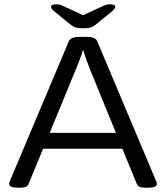

<svg xmlns="http://www.w3.org/2000/svg" viewBox="-20 -874 775 896"><path d="M66 2Q23 2 23 -15Q23 -18 23.5 -21.5Q24 -25 26 -29L301 -681Q309 -702 351 -702H384Q426 -702 434 -681L709 -28Q712 -21 712 -15Q712 2 669 2H660Q644 2 633.5 -1Q623 -4 618 -17L551 -180H181L114 -17Q109 -4 98.5 -1Q88 2 73 2ZM333 -548 212 -254H521L401 -548Q393 -568 383.5 -594Q374 -620 369 -640H367Q363 -623 352.5 -597Q342 -571 333 -548ZM492 -854Q518 -854 518 -842Q518 -833 499 -818L424 -757Q414 -749 402.5 -745.5Q391 -742 368 -742Q346 -742 334.5 -745.5Q323 -749 312 -757L237 -818Q218 -833 218 -842Q218 -854 244 -854Q255 -854 263 -851Q271 -848 281 -843L368 -803L454 -843Q465 -848 473.5 -851Q482 -854 492 -854Z"/></svg>

Font: Asap Expanded
Style: Regular
Weight: 400
Width: 7
Designer: Pablo Cosgaya
Foundry: Omnibus-Type
Version: Version 3.001; ttfautohint (v1.8.4.7-5d5b)